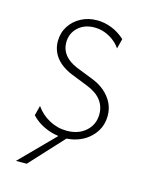

<svg xmlns="http://www.w3.org/2000/svg" viewBox="-87 -463 514 648"><g transform="rotate(15 170.0 -139.5)"><path d="M30.6 125 147.2 6.9Q120.1 3.5 95.1 -8.7Q70.1 -20.8 52.1 -40.3L61.1 -75Q79.2 -48.6 108 -33Q136.8 -17.4 169.4 -17.4Q210.4 -17.4 236.1 -40.6Q261.8 -63.9 261.8 -100Q261.8 -127.8 245.1 -149Q228.5 -170.1 193.8 -183.3L137.5 -205.6Q113.9 -215.3 96.9 -229.5Q79.9 -243.8 71.2 -262.2Q62.5 -280.6 62.5 -301.4Q62.5 -331.2 77.1 -354.2Q91.7 -377.1 116.7 -390.6Q141.7 -404.2 172.9 -404.2Q199.3 -404.2 224.7 -394.1Q250 -384 270.8 -364.6L261.8 -329.9Q251.4 -345.1 236.8 -355.9Q222.2 -366.7 205.6 -372.6Q188.9 -378.5 170.8 -378.5Q135.4 -378.5 113.2 -357.6Q91 -336.8 91 -304.9Q91 -280.6 105.6 -262.2Q120.1 -243.8 148.6 -231.9L204.9 -209.7Q232.6 -199.3 251.4 -183Q270.1 -166.7 280.2 -146.5Q290.3 -126.4 290.3 -102.1Q290.3 -56.9 258 -26Q225.7 4.9 175.7 8.3L68.1 125Z"/></g></svg>

Font: Afacad Flux Thin
Style: Regular
Weight: 250
Designer: Kristian Moeller
Foundry: Dicotype
Version: Version 1.100